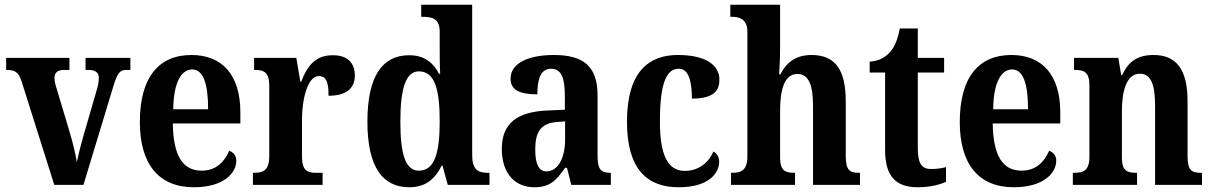

<svg xmlns="http://www.w3.org/2000/svg" viewBox="-20 -780 5113 810"><path d="M71 -437 209 0H332L457 -412C474 -470 485 -485 512 -485H530V-536H341V-485H354C384 -485 397 -472 397 -452C397 -433 393 -417 386 -393L330 -200C319 -162 310 -122 304 -96C299 -129 288 -175 275 -219L219 -406C214 -421 210 -436 210 -452C210 -473 222 -485 251 -485H273V-536H6V-485C44 -485 58 -476 71 -437Z M798 10C926 10 977 -52 977 -102C977 -124 964 -138 947 -144C927 -97 891 -60 831 -60C752 -60 711 -121 709 -259H994V-307C994 -465 916 -548 788 -548C649 -548 570 -453 570 -265C570 -91 647 10 798 10ZM858 -319H711C712 -428 743 -487 791 -487C839 -487 858 -423 858 -319Z M1047 0H1341V-51H1313C1279 -51 1254 -59 1254 -118V-275C1254 -360 1277 -459 1325 -459C1358 -459 1366 -431 1366 -376C1436 -376 1477 -404 1477 -461C1477 -512 1449 -547 1384 -547C1314 -547 1278 -507 1251 -436H1247L1230 -536H1052V-485H1055C1093 -485 1116 -476 1116 -417V-123C1116 -60 1090 -51 1051 -51H1047Z M1707 10C1775 10 1816 -25 1843 -81H1847L1869 0H2045V-51H2037C1996 -51 1972 -65 1972 -126V-760H1757V-709H1764C1803 -709 1835 -702 1835 -646V-580C1835 -542 1835 -500 1837 -469H1832C1808 -515 1771 -547 1706 -547C1594 -547 1530 -460 1530 -267C1530 -75 1594 10 1707 10ZM1747 -60C1691 -60 1669 -128 1669 -267C1669 -404 1691 -479 1747 -479C1814 -479 1835 -404 1835 -268C1835 -133 1813 -60 1747 -60Z M2234 10C2300 10 2326 -18 2364 -72H2372L2390 0H2557V-51H2554C2514 -51 2501 -67 2501 -122V-377C2501 -503 2439 -548 2316 -548C2214 -548 2134 -516 2134 -448C2134 -401 2171 -382 2247 -382C2247 -449 2262 -490 2305 -490C2350 -490 2363 -448 2363 -374V-317L2292 -314C2162 -309 2097 -260 2097 -152C2097 -42 2158 10 2234 10ZM2285 -57C2253 -57 2238 -90 2238 -148C2238 -222 2260 -259 2327 -265L2364 -268V-191C2364 -112 2333 -57 2285 -57Z M2843 10C2971 10 3014 -50 3014 -98C3014 -117 3005 -132 2990 -141C2970 -95 2928 -59 2869 -59C2795 -59 2764 -130 2764 -267C2764 -439 2795 -490 2844 -490C2887 -490 2899 -432 2899 -364C2994 -364 3015 -400 3015 -444C3015 -503 2961 -548 2840 -548C2720 -548 2625 -481 2625 -266C2625 -63 2713 10 2843 10Z M3064 0H3334V-51H3332C3293 -51 3271 -59 3271 -116V-311C3271 -397 3287 -468 3344 -468C3393 -468 3410 -418 3410 -333V0H3608V-51H3605C3566 -51 3548 -60 3548 -122V-354C3548 -490 3500 -548 3404 -548C3330 -548 3294 -509 3272 -466H3267C3268 -485 3271 -532 3271 -576V-760H3061V-709H3072C3095 -709 3133 -701 3133 -647V-120C3133 -60 3105 -51 3069 -51H3064Z M3852 10C3910 10 3952 -4 3971 -13V-75C3952 -70 3931 -67 3908 -67C3866 -67 3852 -93 3852 -156V-474H3963V-536H3852V-660H3776C3767 -612 3754 -583 3737 -563C3719 -541 3690 -522 3649 -520V-474H3714V-147C3714 -31 3764 10 3852 10Z M4257 10C4385 10 4436 -52 4436 -102C4436 -124 4423 -138 4406 -144C4386 -97 4350 -60 4290 -60C4211 -60 4170 -121 4168 -259H4453V-307C4453 -465 4375 -548 4247 -548C4108 -548 4029 -453 4029 -265C4029 -91 4106 10 4257 10ZM4317 -319H4170C4171 -428 4202 -487 4250 -487C4298 -487 4317 -423 4317 -319Z M4506 0H4777V-51H4773C4735 -51 4713 -59 4713 -116V-311C4713 -393 4731 -469 4789 -469C4838 -469 4853 -418 4853 -333V0H5051V-51H5047C5008 -51 4990 -60 4990 -122V-354C4990 -490 4940 -548 4847 -548C4777 -548 4740 -519 4714 -463H4710L4698 -536H4511V-485H4515C4553 -485 4576 -476 4576 -420V-120C4576 -60 4551 -51 4512 -51H4506Z"/></svg>

Font: Noto Serif Devanagari Condensed
Style: Bold
Weight: 700
Width: 3
Designer: Universal Thirst, Indian Type Foundry and the Monotype Design Team
Foundry: Monotype Imaging Inc.
Version: Version 2.004